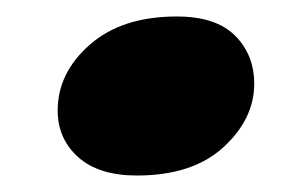

<svg xmlns="http://www.w3.org/2000/svg" viewBox="-20 -391 362 233"><path d="M146 -178Q100 -178 75 -200.2Q50 -222.5 50 -257Q50 -302.5 89 -336.8Q128 -371 194.5 -371Q242 -371 265.2 -347.8Q288.5 -324.5 288.5 -289.5Q288.5 -246.5 251 -212.2Q213.5 -178 146 -178Z"/></svg>

Font: Fraunces 72pt S000 Black
Style: Italic
Weight: 900
Italic angle: -16°
Version: Version 1.000; ttfautohint (v1.8.3)